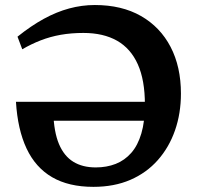

<svg xmlns="http://www.w3.org/2000/svg" viewBox="-20 -714 769 746"><path d="M145.5 -245 187 -276.5Q189.5 -201 209.2 -154.2Q229 -107.5 264.8 -85.5Q300.5 -63.5 352 -63.5Q394.5 -63.5 429.5 -77.2Q464.5 -91 490 -120Q515.5 -149 529.2 -195.5Q543 -242 543 -308Q543 -402.5 515.5 -464Q488 -525.5 434.8 -555.8Q381.5 -586 304 -586Q257 -586 216 -578.8Q175 -571.5 138.2 -557.2Q101.5 -543 66.5 -522.5L48 -571.5Q101 -614 150.5 -641Q200 -668 249 -681.2Q298 -694.5 348.5 -694.5Q453 -694.5 527.8 -651.8Q602.5 -609 642.8 -531.8Q683 -454.5 683 -350.5Q683 -273.5 660 -207.5Q637 -141.5 593.2 -92Q549.5 -42.5 486.5 -15.2Q423.5 12 343 12Q247 12 182.5 -25.5Q118 -63 83.2 -137Q48.5 -211 42 -318.5H593L592.5 -245Z"/></svg>

Font: Newsreader SemiBold
Style: Regular
Weight: 600
Designer: Hugues Gentile
Foundry: Production Type
Version: Version 1.003